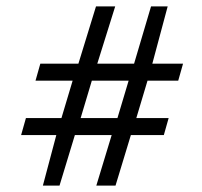

<svg xmlns="http://www.w3.org/2000/svg" viewBox="-20 -590 630 600"><path d="M46 -168H156L114 -10H166L214 -168H329L281 -10H341L389 -168H492L507 -221H406L441 -338H537L552 -391H456L504 -570H452L399 -391H284L340 -570H280L225 -391H106L91 -338H207L172 -221H61ZM232 -221 267 -338H382L347 -221Z"/></svg>

Font: Charger Sport
Style: ExLitExt
Weight: 200
Designer: Jasper
Foundry: Cannot Into Space Fonts
Version: Version 1.1